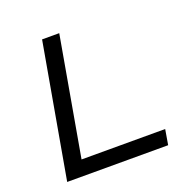

<svg xmlns="http://www.w3.org/2000/svg" viewBox="-123 -805 914 924"><g transform="rotate(-20 334.0 -343.0)"><path d="M66.9 0 188 -686H275.9L168.9 -78.1H597.2L584 0Z"/></g></svg>

Font: Archivo Expanded Light
Style: Italic
Weight: 300
Width: 7
Italic angle: -10°
Designer: Hector Gatti
Foundry: Omnibus-Type
Version: Version 2.001